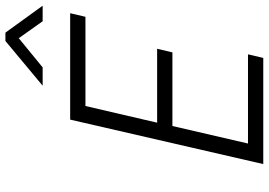

<svg xmlns="http://www.w3.org/2000/svg" viewBox="-158 -810 968 691"><g transform="rotate(-90 325.5 -464.0)"><path d="M363 -794H429L534 -880L595 -794H651L554 -928H524ZM81 0H463L476 -55H155L218 -327H483L496 -382H230L290 -640H611L624 -695H241Z"/></g></svg>

Font: Titillium Web
Style: Light Italic
Weight: 300
Italic angle: -13°
Version: Version 1.001;PS 57.000;hotconv 1.0.70;makeotf.lib2.5.55311